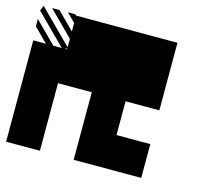

<svg xmlns="http://www.w3.org/2000/svg" viewBox="-102 -794 1033 915"><g transform="rotate(15 414.5 -336.0)"><path d="M666.7 0H333.3V-333.3H166.7V0H0V-500H62.5L-5.2 -567.7V-604.2L99 -500H140.6L-5.2 -645.8L5.2 -671.9L166.7 -510.4V-552.1L46.9 -671.9H83.3L166.7 -588.5V-630.2L125 -671.9H161.5L166.7 -666.7H666.7V-333.3H500V-166.7H666.7ZM156.2 -500H166.7V-505.2Z"/></g></svg>

Font: 0xA000-Monochrome
Style: Monochrome
Weight: 400
Version: Version 0.1